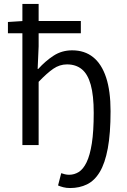

<svg xmlns="http://www.w3.org/2000/svg" viewBox="-20 -732 640 969"><path d="M334 217Q315 217 299.5 213Q284 209 273 204L289 142Q297 145 307.5 147.5Q318 150 329 150Q355 150 377.5 136Q400 122 417 87Q434 52 443.5 -8.5Q453 -69 453 -162Q453 -250 438 -304Q423 -358 393 -382.5Q363 -407 318 -407Q281 -407 249 -385Q217 -363 175 -319V0H93V-712H175V-498L170 -384H173Q209 -424 250.5 -451Q292 -478 344 -478Q407 -478 450 -443.5Q493 -409 515.5 -341Q538 -273 538 -171Q538 -58 524 17Q510 92 483.5 136Q457 180 419 198.5Q381 217 334 217ZM20 -564V-621L98 -626H388V-564Z"/></svg>

Font: Source Code Pro ExtraLight
Style: Regular
Weight: 200
Monospace: yes
Designer: Paul D. Hunt, Teo Tuominen
Foundry: Adobe
Version: Version 1.026;hotconv 1.1.0;makeotfexe 2.6.0